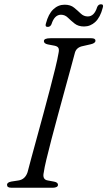

<svg xmlns="http://www.w3.org/2000/svg" viewBox="-20 -879 503 899"><path d="M185 -72Q177 -38 204 -34L233.5 -28.5Q251.5 -25 251.5 -13.5Q251.5 -7 244.8 -3.5Q238 0 228 0H33Q13 0 13 -13Q12 -25 33.5 -29L66 -34Q97.5 -38.5 109 -72.5Q115 -96 126.5 -138.5Q138 -181 152.8 -234.8Q167.5 -288.5 183.2 -346.2Q199 -404 213.2 -458.8Q227.5 -513.5 238.5 -558.2Q249.5 -603 254 -630Q257.5 -645.5 253.8 -653.8Q250 -662 235.5 -665L204 -671Q185.5 -675 185.5 -686.5Q185.5 -700 216 -700H407.5Q427 -700 427 -688.5Q427 -676.5 404 -671.5L369 -663.5Q338.5 -658 331 -633Q323.5 -604.5 310.8 -558Q298 -511.5 282.5 -454.8Q267 -398 251 -339.2Q235 -280.5 221 -226.8Q207 -173 197.2 -132.2Q187.5 -91.5 185 -72ZM373.5 -755Q346.5 -755 329.2 -768.8Q312 -782.5 298 -796.2Q284 -810 265.5 -810Q235 -810 221 -765.5Q215.5 -753 203.5 -753Q189.5 -753 195 -769Q206.5 -813.5 229.5 -835.2Q252.5 -857 282.5 -857Q310 -857 326.8 -843.2Q343.5 -829.5 357.8 -815.8Q372 -802 391 -802Q421.5 -802 435 -846Q440.5 -859 453 -859Q466.5 -859 461 -842.5Q449.5 -798 426.5 -776.5Q403.5 -755 373.5 -755Z"/></svg>

Font: Fraunces 9pt S000 Light
Style: Italic
Weight: 300
Italic angle: -16°
Version: Version 1.000; ttfautohint (v1.8.3)